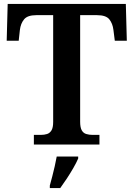

<svg xmlns="http://www.w3.org/2000/svg" viewBox="-20 -734 678 975"><path d="M152 0V-49H187Q205 -49 219 -53.5Q233 -58 241.5 -72Q250 -86 250 -115V-657H164Q120 -657 102.5 -636Q85 -615 81 -582L75 -527H14L19 -714H619L624 -527H563L556 -582Q552 -615 535 -636Q518 -657 473 -657H387V-116Q387 -87 395 -72.5Q403 -58 418 -53.5Q433 -49 450 -49H485V0ZM233 208Q239 187 245.5 161.5Q252 136 258 110Q264 84 268 61H377V71Q368 92 352.5 119Q337 146 319.5 172.5Q302 199 286 221H233Z"/></svg>

Font: Noto Serif Gujarati SemiBold
Style: Regular
Weight: 600
Version: Version 2.102